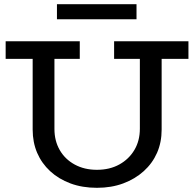

<svg xmlns="http://www.w3.org/2000/svg" viewBox="-20 -883 927 917"><path d="M443 14Q373 14 316.5 -7Q260 -28 219.5 -65.5Q179 -103 157.5 -153Q136 -203 136 -264V-641H240V-267Q240 -210 265.5 -166Q291 -122 337 -97Q383 -72 443 -72Q504 -72 550 -97.5Q596 -123 622 -167Q648 -211 648 -268V-641H752V-264Q752 -203 730 -153Q708 -103 666.5 -65.5Q625 -28 568.5 -7Q512 14 443 14ZM7 -602V-686H361V-602ZM525 -602V-686H880V-602ZM632 -863V-791H252V-863Z"/></svg>

Font: BioRhyme
Style: Regular
Weight: 400
Designer: Aoife Mooney
Foundry: Aoife Mooney Type
Version: Version 1.600;gftools[0.9.33]